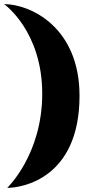

<svg xmlns="http://www.w3.org/2000/svg" viewBox="-35 -802 421 932"><path d="M-15 -782C-15 -782 170 -652 170 -347C170 -51 0 110 0 110C70 110 351 66 351 -337C351 -671 112 -782 -15 -782Z"/></svg>

Font: Spicy Rice
Style: Regular
Weight: 400
Designer: Astigmatic (AOETI)
Foundry: Astigmatic (AOETI)
Version: Version 1.000